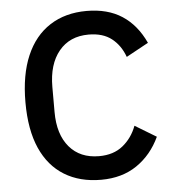

<svg xmlns="http://www.w3.org/2000/svg" viewBox="-52 -758 738 818"><g transform="rotate(-5 317.0 -349.0)"><path d="M348 12Q257 12 191 -28.5Q125 -69 90 -148Q55 -227 55 -345Q55 -462 90 -543.5Q125 -625 191 -667.5Q257 -710 348 -710Q438 -710 499.5 -670Q561 -630 597 -552L502 -500Q484 -550 446.5 -579.5Q409 -609 348 -609Q267 -609 221 -553Q175 -497 175 -400V-293Q175 -197 221 -143Q267 -89 348 -89Q410 -89 450 -121.5Q490 -154 509 -205L600 -150Q565 -75 501.5 -31.5Q438 12 348 12Z"/></g></svg>

Font: IBM Plex Sans Medium
Style: Regular
Weight: 500
Designer: Mike Abbink, Paul van der Laan, Pieter van Rosmalen
Foundry: Bold Monday
Version: Version 3.201